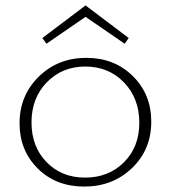

<svg xmlns="http://www.w3.org/2000/svg" viewBox="-20 -681 629 707"><path d="M295 -619 151 -520 136 -541 295 -661 454 -541 439 -520ZM298 -468Q401 -468 469 -401Q537 -334 537 -233Q537 -130 466 -62Q395 6 290 6Q186 6 119 -60.5Q52 -127 52 -227Q52 -329 122.5 -398.5Q193 -468 298 -468ZM293 -27Q380 -27 436.5 -83.5Q493 -140 493 -229Q493 -319 436.5 -377.5Q380 -436 294 -436Q209 -436 152.5 -378Q96 -320 96 -230Q96 -141 151.5 -84Q207 -27 293 -27Z"/></svg>

Font: EauTestSC Light
Style: Regular
Weight: 300
Designer: Christian Thalmann (Catharsis Fonts)
Version: Version 0.001;PS 000.001;hotconv 1.0.88;makeotf.lib2.5.64775